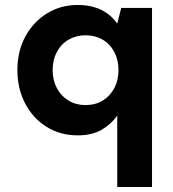

<svg xmlns="http://www.w3.org/2000/svg" viewBox="-20 -533 698 773"><path d="M452 220V-68Q429 -34 390 -11Q351 12 293 12Q223 12 168 -22Q113 -56 81.5 -116Q50 -176 50 -251Q50 -327 82 -386Q114 -445 169 -479Q224 -513 293 -513Q330 -513 360 -504Q390 -495 413 -478Q436 -461 452 -438L468 -501H592V220ZM324 -110Q364 -110 393.5 -128Q423 -146 440 -178Q457 -210 457 -251Q457 -292 440 -324Q423 -356 393 -373.5Q363 -391 324 -391Q287 -391 256.5 -373.5Q226 -356 209 -324Q192 -292 192 -251Q192 -210 209 -178Q226 -146 256 -128Q286 -110 324 -110Z"/></svg>

Font: DM Sans 17pt ExtraBold
Style: Regular
Weight: 800
Version: Version 4.004;gftools[0.9.30]